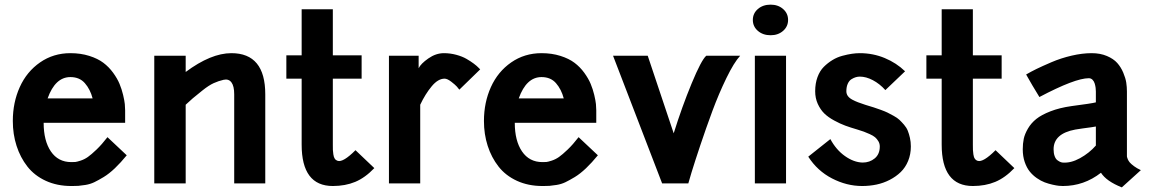

<svg xmlns="http://www.w3.org/2000/svg" viewBox="-20 -790 4957 827"><path d="M35.2 -269Q35.2 -348.6 65.2 -415Q95.2 -481.4 152.6 -521.2Q210 -561 283.2 -561Q327.6 -561 364.5 -549.3Q401.4 -537.6 425.3 -519.5Q449.2 -501.5 467.3 -476.6Q485.4 -451.7 494.9 -428.7Q504.4 -405.8 510.3 -381.1Q516.1 -356.4 517.6 -341.6Q519 -326.7 519 -314.9V-261.2H168Q168 -183.6 199.2 -137.7Q230.5 -91.8 287.1 -91.8Q298.3 -91.8 304.4 -92.3Q310.5 -92.8 327.1 -98.1Q343.8 -103.5 358.4 -113.8Q373 -124 396 -146Q418.9 -168 442.9 -199.2L525.9 -121.1Q500 -89.4 474.9 -65.4Q449.7 -41.5 426.8 -27.6Q403.8 -13.7 386 -5.1Q368.2 3.4 347.9 6.6Q327.6 9.8 317.6 10.5Q307.6 11.2 291.5 11.2Q290.5 11.2 290 11.2Q289.6 11.2 288.6 11.2Q287.6 11.2 287.1 11.2Q226.1 11.2 177.2 -11.2Q128.4 -33.7 97.9 -72.8Q67.4 -111.8 51.3 -161.9Q35.2 -211.9 35.2 -269ZM283.2 -458Q217.8 -458 185.1 -366.2H378.9Q368.7 -405.3 345.7 -431.6Q322.8 -458 283.2 -458Z M779.8 0H644.5V-549.8H779.8V-480Q888.7 -561 976.6 -561Q1122.6 -561 1122.6 -383.8V0H988.8V-383.8Q988.8 -419.4 976.8 -435.3Q964.8 -451.2 943.1 -446.3Q921.4 -441.4 900.4 -431.9Q879.4 -422.4 851.6 -400.1Q823.7 -377.9 810.3 -366.5Q796.9 -355 779.8 -338.9Z M1213.4 -451.2V-551.8H1279.3V-750H1413.6V-551.8H1537.6V-451.2H1413.6V-167Q1413.6 -150.9 1413.8 -144.3Q1414.1 -137.7 1415.8 -125.2Q1417.5 -112.8 1422.1 -106.2Q1426.8 -99.6 1434.6 -97.2Q1458 -89.8 1511.2 -143.1L1592.3 -65.9Q1552.7 -24.4 1510 -6.6Q1467.3 11.2 1413.6 11.2Q1279.3 11.2 1279.3 -167V-451.2Z M1655.3 -549.8H1783.2V-496.1Q1792.5 -515.6 1825 -538.3Q1857.4 -561 1892.1 -561Q1918.9 -561 1945.1 -554Q1971.2 -546.9 1989 -536.6Q2006.8 -526.4 2020.8 -515.9Q2034.7 -505.4 2041.5 -498L2048.3 -491.2L1958.5 -403.8Q1954.6 -409.2 1947.8 -417Q1940.9 -424.8 1923.8 -438Q1906.7 -451.2 1895 -451.2Q1866.7 -451.2 1839.4 -418.2Q1812 -385.3 1790 -338.9V0H1655.3Z M2064.5 -269Q2064.5 -348.6 2094.5 -415Q2124.5 -481.4 2181.9 -521.2Q2239.3 -561 2312.5 -561Q2356.9 -561 2393.8 -549.3Q2430.7 -537.6 2454.6 -519.5Q2478.5 -501.5 2496.6 -476.6Q2514.6 -451.7 2524.2 -428.7Q2533.7 -405.8 2539.6 -381.1Q2545.4 -356.4 2546.9 -341.6Q2548.3 -326.7 2548.3 -314.9V-261.2H2197.3Q2197.3 -183.6 2228.5 -137.7Q2259.8 -91.8 2316.4 -91.8Q2327.6 -91.8 2333.7 -92.3Q2339.8 -92.8 2356.4 -98.1Q2373 -103.5 2387.7 -113.8Q2402.3 -124 2425.3 -146Q2448.2 -168 2472.2 -199.2L2555.2 -121.1Q2529.3 -89.4 2504.2 -65.4Q2479 -41.5 2456.1 -27.6Q2433.1 -13.7 2415.3 -5.1Q2397.5 3.4 2377.2 6.6Q2356.9 9.8 2346.9 10.5Q2336.9 11.2 2320.8 11.2Q2319.8 11.2 2319.3 11.2Q2318.8 11.2 2317.9 11.2Q2316.9 11.2 2316.4 11.2Q2255.4 11.2 2206.5 -11.2Q2157.7 -33.7 2127.2 -72.8Q2096.7 -111.8 2080.6 -161.9Q2064.5 -211.9 2064.5 -269ZM2312.5 -458Q2247.1 -458 2214.4 -366.2H2408.2Q2397.9 -405.3 2375 -431.6Q2352.1 -458 2312.5 -458Z M2620.6 -549.8H2770L2881.8 -215.8Q2917.5 -330.1 2959.2 -430.9Q3001 -531.7 3022 -549.8H3168Q3141.6 -521 3108.9 -453.9Q3076.2 -386.7 3048.3 -311.5Q3020.5 -236.3 2996.6 -164.8Q2972.7 -93.3 2958.5 -46.9L2944.8 0H2832Z M3231.4 -549.8H3365.7V0H3231.4ZM3299.3 -770Q3331.5 -770 3353 -751.2Q3374.5 -732.4 3374.5 -704.1Q3374.5 -675.8 3353 -657Q3331.5 -638.2 3299.3 -638.2Q3266.1 -638.2 3244.4 -657Q3222.7 -675.8 3222.7 -704.1Q3222.7 -732.4 3244.4 -751.2Q3266.1 -770 3299.3 -770Z M3625.5 -397Q3625.5 -385.7 3631.8 -376.7Q3638.2 -367.7 3650.9 -360.8Q3663.6 -354 3676 -349.4Q3688.5 -344.7 3706.1 -338.9Q3710.4 -337.4 3712.4 -336.9Q3732.9 -330.6 3743.4 -327.4Q3753.9 -324.2 3773.2 -317.1Q3792.5 -310.1 3803 -304.9Q3813.5 -299.8 3829.3 -291Q3845.2 -282.2 3854.2 -273.7Q3863.3 -265.1 3874 -252.7Q3884.8 -240.2 3890.1 -226.8Q3895.5 -213.4 3899.4 -196Q3903.3 -178.7 3903.3 -159.2Q3903.3 -125.5 3891.6 -96.9Q3879.9 -68.4 3859.6 -48.8Q3839.4 -29.3 3812.5 -15.4Q3785.6 -1.5 3755.6 4.9Q3725.6 11.2 3693.4 11.2Q3627 11.2 3563.7 -21.5Q3500.5 -54.2 3461.4 -115.2L3556.6 -190.9Q3581.5 -144.5 3619.6 -117.7Q3657.7 -90.8 3695.3 -89.8Q3726.1 -89.8 3747.8 -107.9Q3769.5 -126 3769.5 -159.2Q3769.5 -171.4 3763.4 -181.6Q3757.3 -191.9 3749.3 -198.7Q3741.2 -205.6 3726.1 -212.4Q3710.9 -219.2 3700.9 -222.9Q3690.9 -226.6 3673.3 -231.9Q3643.1 -240.7 3621.1 -248.8Q3599.1 -256.8 3573 -271Q3546.9 -285.2 3530.3 -301.5Q3513.7 -317.9 3502.4 -342.5Q3491.2 -367.2 3491.2 -397Q3491.2 -430.7 3501.2 -457.8Q3511.2 -484.9 3528.3 -502Q3545.4 -519 3565.4 -531.2Q3585.4 -543.5 3608.2 -549.6Q3630.9 -555.7 3648.9 -558.3Q3667 -561 3683.6 -561Q3740.2 -561 3790.8 -540Q3841.3 -519 3878.4 -482.9L3793.5 -401.9Q3769 -429.2 3739.7 -444.6Q3710.4 -460 3683.6 -460Q3674.8 -460 3666.3 -457.5Q3657.7 -455.1 3647.7 -449Q3637.7 -442.9 3631.6 -429.4Q3625.5 -416 3625.5 -397Z M3970.2 -451.2V-551.8H4036.1V-750H4170.4V-551.8H4294.4V-451.2H4170.4V-167Q4170.4 -150.9 4170.7 -144.3Q4170.9 -137.7 4172.6 -125.2Q4174.3 -112.8 4179 -106.2Q4183.6 -99.6 4191.4 -97.2Q4214.8 -89.8 4268.1 -143.1L4349.1 -65.9Q4309.6 -24.4 4266.8 -6.6Q4224.1 11.2 4170.4 11.2Q4036.1 11.2 4036.1 -167V-451.2Z M4457 -372.1Q4440.9 -397.9 4426.8 -422.1Q4412.6 -446.3 4406.2 -458L4399.9 -469.2Q4420.9 -481.4 4444.3 -492.9Q4467.8 -504.4 4508.8 -522Q4549.8 -539.6 4595.7 -550.3Q4641.6 -561 4682.1 -561Q4719.2 -561 4747.8 -548.8Q4776.4 -536.6 4792.2 -518.8Q4808.1 -501 4818.1 -477.3Q4828.1 -453.6 4831.1 -434.3Q4834 -415 4834 -396V-119.1Q4834 -116.7 4834.2 -114.3Q4834.5 -111.8 4837.6 -104.2Q4840.8 -96.7 4846.4 -90.1Q4852.1 -83.5 4864.5 -74.2Q4877 -64.9 4894 -57.1L4812 17.1Q4745.6 -9.3 4722.2 -45.9Q4648.9 11.2 4558.1 11.2Q4550.8 11.2 4540.8 10.3Q4530.8 9.3 4513.4 5.4Q4496.1 1.5 4479.7 -4.6Q4463.4 -10.7 4445.8 -22.9Q4428.2 -35.2 4415.3 -51.3Q4402.3 -67.4 4393.8 -92Q4385.3 -116.7 4385.3 -147Q4385.3 -171.4 4389.6 -192.1Q4394 -212.9 4407.7 -236.3Q4421.4 -259.8 4443.6 -277.6Q4465.8 -295.4 4504.6 -310.5Q4543.5 -325.7 4595.2 -333Q4681.6 -344.2 4700.2 -349.1V-396Q4700.2 -403.3 4699.2 -411.6Q4698.2 -419.9 4695.3 -429.9Q4692.4 -439.9 4685.8 -446.5Q4679.2 -453.1 4669.9 -453.1Q4610.4 -453.1 4457 -372.1ZM4557.1 -89.8Q4592.3 -86.9 4631.8 -108.6Q4671.4 -130.4 4700.2 -163.1V-245.1Q4689 -242.7 4643.1 -236.8L4611.3 -231.9Q4518.1 -214.4 4518.1 -147Q4518.1 -129.9 4522.7 -117.4Q4527.3 -105 4534.9 -99.6Q4542.5 -94.2 4547.4 -92.3Q4552.2 -90.3 4557.1 -89.8Z"/></svg>

Font: Junction Bold
Style: Bold
Weight: 700
Designer: Caroline Hadilaksono
Foundry: Caroline Hadilaksono
Version: Version 001.001